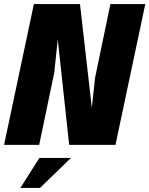

<svg xmlns="http://www.w3.org/2000/svg" viewBox="-39 -710 732 941"><path d="M673 -690 527 0H300L244 -517L227 -354L153 0H-19L127 -690H353L411 -182L427 -329L502 -690ZM154 64H309L157 211H61Z"/></svg>

Font: Decalotype Black Italic
Style: Regular
Weight: 900
Italic angle: -12°
Designer: Alfredo Marco Pradil
Foundry: Alfredo Marco Pradil
Version: Version 1.0